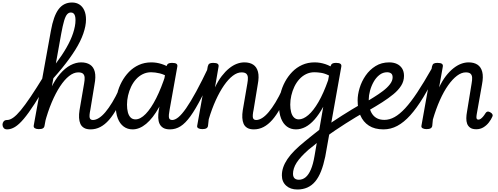

<svg xmlns="http://www.w3.org/2000/svg" viewBox="-190 -1018 3986 1536"><path d="M-133 17Q-152 17 -161 5.5Q-170 -6 -170 -20.5Q-170 -35 -161 -46.5Q-152 -58 -133 -58Q-111 -58 -84.5 -76.5Q-58 -95 -24 -136Q10 -177 55.5 -244.5Q101 -312 161 -410Q171 -425 184 -422Q197 -419 204 -406.5Q211 -394 202 -379Q137 -265 87.5 -188.5Q38 -112 0 -67Q-38 -22 -70 -2.5Q-102 17 -133 17ZM535 17Q502 17 482 5Q462 -7 453 -27.5Q444 -48 442.5 -75.5Q441 -103 446 -135L483 -351Q488 -378 487 -397.5Q486 -417 474.5 -428Q463 -439 436 -439Q400 -439 363 -410Q326 -381 290.5 -327Q255 -273 223.5 -198.5Q192 -124 168 -33L151 -126Q178 -230 213.5 -304.5Q249 -379 290 -426.5Q331 -474 374 -496.5Q417 -519 459 -519Q502 -519 530.5 -500.5Q559 -482 568.5 -443Q578 -404 566 -342L533 -141Q523 -94 527.5 -76Q532 -58 554 -58Q568 -58 574.5 -46.5Q581 -35 579.5 -20.5Q578 -6 567 5.5Q556 17 535 17ZM120 15Q101 15 89 8Q77 1 80 -15L217 -771Q238 -890 278.5 -944Q319 -998 386 -998Q421 -998 446 -981.5Q471 -965 484.5 -934.5Q498 -904 498 -862Q498 -836 492.5 -808Q487 -780 476.5 -749.5Q466 -719 450 -686.5Q434 -654 412.5 -619.5Q391 -585 364.5 -548.5Q338 -512 306 -472.5Q274 -433 237 -392L166 -11Q164 2 153.5 8.5Q143 15 120 15ZM257 -510Q282 -543 303 -574.5Q324 -606 341.5 -636.5Q359 -667 372.5 -696.5Q386 -726 395 -753.5Q404 -781 409 -807Q414 -833 414 -857Q414 -878 410 -891Q406 -904 398 -911Q390 -918 377 -918Q360 -918 347 -903.5Q334 -889 323 -852Q312 -815 300 -750Z M535 17Q521 17 514 5.5Q507 -6 508.5 -20.5Q510 -35 521 -46.5Q532 -58 553 -58Q576 -58 601.5 -74Q627 -90 653.5 -121.5Q680 -153 708 -199Q736 -245 764 -306Q770 -319 783.5 -319Q797 -319 807 -310Q817 -301 811 -287Q779 -211 747 -153.5Q715 -96 682 -58.5Q649 -21 612.5 -2Q576 17 535 17Z M871 17Q830 17 799.5 -5.5Q769 -28 752.5 -70.5Q736 -113 736 -171Q736 -220 748 -269.5Q760 -319 784 -363.5Q808 -408 842 -443Q876 -478 921 -498.5Q966 -519 1021 -519Q1062 -519 1103 -506Q1144 -493 1181 -467L1171 -393Q1126 -422 1088 -431Q1050 -440 1019 -440Q983 -440 952.5 -425Q922 -410 898.5 -384Q875 -358 859 -324.5Q843 -291 834.5 -254Q826 -217 826 -181Q826 -146 833 -119.5Q840 -93 855 -78Q870 -63 894 -63Q933 -63 975.5 -106.5Q1018 -150 1059.5 -232Q1101 -314 1137 -427L1167 -372Q1130 -245 1081.5 -158.5Q1033 -72 979.5 -27.5Q926 17 871 17ZM1170 17Q1136 17 1116 5Q1096 -7 1086.5 -27.5Q1077 -48 1076 -75.5Q1075 -103 1080 -135L1142 -486Q1146 -503 1156 -509Q1166 -515 1186 -515Q1213 -515 1222.5 -507Q1232 -499 1228 -482L1167 -141Q1158 -94 1162 -76Q1166 -58 1188 -58Q1202 -58 1209 -46.5Q1216 -35 1214 -20.5Q1212 -6 1201.5 5.5Q1191 17 1170 17Z M1170 17Q1156 17 1149 5.5Q1142 -6 1143.5 -20.5Q1145 -35 1156 -46.5Q1167 -58 1188 -58Q1210 -58 1237 -80Q1264 -102 1299 -152Q1334 -202 1379.5 -285.5Q1425 -369 1484 -493Q1491 -506 1505 -506Q1519 -506 1529 -496.5Q1539 -487 1533 -474Q1471 -333 1422.5 -238.5Q1374 -144 1333.5 -88Q1293 -32 1254 -7.5Q1215 17 1170 17Z M1841 17Q1808 17 1788 5Q1768 -7 1759 -27.5Q1750 -48 1748.5 -75.5Q1747 -103 1752 -135L1789 -351Q1794 -378 1793 -397.5Q1792 -417 1780.5 -428Q1769 -439 1742 -439Q1708 -439 1672.5 -412Q1637 -385 1602.5 -335.5Q1568 -286 1536.5 -217Q1505 -148 1480 -64L1474 -11Q1472 2 1461 8.5Q1450 15 1428 15Q1409 15 1396.5 8Q1384 1 1388 -15L1472 -486Q1476 -503 1485.5 -509Q1495 -515 1515 -515Q1542 -515 1552 -507Q1562 -499 1558 -482L1530 -319Q1555 -372 1584 -409.5Q1613 -447 1643.5 -471.5Q1674 -496 1704.5 -507.5Q1735 -519 1765 -519Q1808 -519 1836 -500.5Q1864 -482 1874 -443Q1884 -404 1872 -342L1839 -141Q1829 -94 1833.5 -76Q1838 -58 1860 -58Q1874 -58 1880.5 -46.5Q1887 -35 1885.5 -20.5Q1884 -6 1873 5.5Q1862 17 1841 17Z M1841 17Q1827 17 1820 5.5Q1813 -6 1814.5 -20.5Q1816 -35 1827 -46.5Q1838 -58 1859 -58Q1882 -58 1907.5 -74Q1933 -90 1959.5 -121.5Q1986 -153 2014 -199Q2042 -245 2070 -306Q2076 -319 2089.5 -319Q2103 -319 2113 -310Q2123 -301 2117 -287Q2085 -211 2053 -153.5Q2021 -96 1988 -58.5Q1955 -21 1918.5 -2Q1882 17 1841 17Z M2189 498Q2133 498 2099 467Q2065 436 2065 385Q2065 352 2076 320Q2087 288 2109.5 254.5Q2132 221 2167 186Q2202 151 2249 113Q2269 97 2287 82Q2305 67 2324.5 52Q2344 37 2364 21L2396 -164Q2362 -102 2326 -61.5Q2290 -21 2253 -2Q2216 17 2178 17Q2136 17 2105.5 -5.5Q2075 -28 2058.5 -70.5Q2042 -113 2042 -171Q2042 -220 2054 -269.5Q2066 -319 2090 -363.5Q2114 -408 2148 -443Q2182 -478 2227 -498.5Q2272 -519 2327 -519Q2349 -519 2370 -515.5Q2391 -512 2412.5 -505Q2434 -498 2454 -487L2456 -492Q2459 -504 2469 -509.5Q2479 -515 2498 -515Q2524 -515 2534 -507Q2544 -499 2540 -482L2412 235Q2398 302 2378.5 351.5Q2359 401 2332 433.5Q2305 466 2269 482Q2233 498 2189 498ZM2200 420Q2231 420 2255 400Q2279 380 2297 338Q2315 296 2326 231L2344 126Q2334 135 2323 144Q2312 153 2301.5 161Q2291 169 2280 178Q2246 208 2222 234Q2198 260 2183 283.5Q2168 307 2161 329.5Q2154 352 2154 373Q2154 387 2159 398Q2164 409 2175 414.5Q2186 420 2200 420ZM2200 -63Q2236 -63 2276.5 -97.5Q2317 -132 2357.5 -201.5Q2398 -271 2435 -376L2442 -414Q2408 -431 2378.5 -435.5Q2349 -440 2325 -440Q2289 -440 2258.5 -425Q2228 -410 2204.5 -384Q2181 -358 2165 -324.5Q2149 -291 2140.5 -254Q2132 -217 2132 -181Q2132 -148 2139 -121Q2146 -94 2161.5 -78.5Q2177 -63 2200 -63Z M2419 77Q2411 83 2403.5 76Q2396 69 2392 55Q2388 41 2388 28Q2388 15 2396 9Q2429 -16 2467.5 -42Q2506 -68 2546.5 -93.5Q2587 -119 2625.5 -142.5Q2664 -166 2699 -186Q2708 -191 2716.5 -183.5Q2725 -176 2730.5 -163.5Q2736 -151 2735.5 -138.5Q2735 -126 2726 -121Q2694 -103 2655 -79.5Q2616 -56 2574.5 -29.5Q2533 -3 2493 24Q2453 51 2419 77Z M2878 17Q2807 17 2761 -13Q2715 -43 2693 -95Q2671 -147 2671 -215Q2671 -261 2687 -314Q2703 -367 2735 -413.5Q2767 -460 2814.5 -489.5Q2862 -519 2924 -519Q2959 -519 2985.5 -506.5Q3012 -494 3027 -470Q3042 -446 3042 -411Q3042 -369 3019.5 -333Q2997 -297 2957.5 -264.5Q2918 -232 2868 -200Q2818 -168 2762 -136L2732 -198Q2763 -217 2801 -240.5Q2839 -264 2873.5 -290Q2908 -316 2929.5 -344Q2951 -372 2951 -399Q2951 -422 2938.5 -431Q2926 -440 2907 -440Q2873 -440 2845.5 -418.5Q2818 -397 2799 -363Q2780 -329 2770 -291.5Q2760 -254 2760 -223Q2760 -185 2767 -155Q2774 -125 2789.5 -103.5Q2805 -82 2828.5 -70.5Q2852 -59 2886 -59Q2900 -59 2906 -47.5Q2912 -36 2911 -21Q2910 -6 2901.5 5.5Q2893 17 2878 17Z M2878 17Q2868 17 2864 5.5Q2860 -6 2861 -21Q2862 -36 2868 -47.5Q2874 -59 2885 -59Q2926 -59 2966.5 -81.5Q3007 -104 3051.5 -152Q3096 -200 3148 -278.5Q3200 -357 3263 -468Q3268 -478 3281 -475Q3294 -472 3304 -463Q3314 -454 3310 -444Q3249 -326 3196 -239Q3143 -152 3092 -95.5Q3041 -39 2988.5 -11Q2936 17 2878 17Z M3620 16Q3589 16 3571.5 3.5Q3554 -9 3547 -28.5Q3540 -48 3540.5 -73Q3541 -98 3546 -124L3583 -351Q3588 -378 3587 -397.5Q3586 -417 3574.5 -428Q3563 -439 3536 -439Q3502 -439 3466 -412Q3430 -385 3395 -335.5Q3360 -286 3329 -216.5Q3298 -147 3273 -62L3268 -11Q3266 2 3255 8.5Q3244 15 3222 15Q3203 15 3190.5 8Q3178 1 3182 -15L3266 -486Q3270 -503 3279.5 -509Q3289 -515 3309 -515Q3336 -515 3346 -507Q3356 -499 3352 -482L3323 -319Q3348 -372 3377 -409.5Q3406 -447 3437 -471.5Q3468 -496 3498.5 -507.5Q3529 -519 3559 -519Q3602 -519 3630 -500.5Q3658 -482 3668 -443Q3678 -404 3666 -342L3624 -105Q3621 -87 3621.5 -77.5Q3622 -68 3626.5 -64.5Q3631 -61 3637 -61Q3646 -61 3655 -67Q3664 -73 3674 -84.5Q3684 -96 3695 -114Q3701 -123 3709.5 -125Q3718 -127 3730 -121Q3745 -113 3749.5 -103.5Q3754 -94 3749 -85Q3739 -62 3721 -38.5Q3703 -15 3677.5 0.5Q3652 16 3620 16Z"/></svg>

Font: Playwrite DE VA
Style: Regular
Weight: 400
Designer: Veronika Burian, José Scaglione
Foundry: TypeTogether
Version: Version 1.002